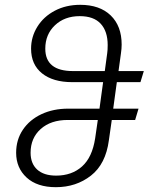

<svg xmlns="http://www.w3.org/2000/svg" viewBox="-20 -765 617 797"><path d="M455 -351 450 -314H555L541 -267H444L432 -183Q419 -84 357.5 -36Q296 12 212 12Q134 12 90.5 -28Q47 -68 47 -131Q47 -185 75 -226.5Q103 -268 152 -291Q201 -314 263 -314H393L398 -351L408 -424H280Q200 -424 154.5 -460.5Q109 -497 109 -563Q109 -612 135 -654Q161 -696 207.5 -720.5Q254 -745 313 -745Q394 -745 439.5 -701Q485 -657 485 -580Q485 -563 482 -543L472 -470H577L563 -424H465ZM415 -470 425 -544Q427 -556 427 -578Q427 -635 398 -666.5Q369 -698 311 -698Q248 -698 208 -660Q168 -622 168 -563Q168 -470 283 -470ZM386 -267H261Q191 -267 149 -229.5Q107 -192 107 -131Q107 -86 134.5 -61Q162 -36 213 -36Q278 -36 320.5 -74Q363 -112 375 -191Z"/></svg>

Font: FiraGO Light
Style: Italic
Weight: 300
Italic angle: -8°
Designer: bBox Type GmbH
Foundry: bBox Type GmbH
Version: Version 1.001